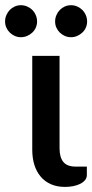

<svg xmlns="http://www.w3.org/2000/svg" viewBox="-65 -730 363 756"><path d="M62 -510H169.5V-146Q169.5 -110.5 184.5 -92.2Q199.5 -74 233 -74H277V-41Q277 -29.5 269.8 -20.8Q262.5 -12 250.5 -6Q238.5 0 223 3Q207.5 6 191 6Q159.5 6 135.2 -4.8Q111 -15.5 94.8 -35Q78.5 -54.5 70.2 -81.2Q62 -108 62 -140ZM81 -645.5Q81 -632.5 76 -621.2Q71 -610 62.2 -601.8Q53.5 -593.5 41.8 -588.5Q30 -583.5 17 -583.5Q4.5 -583.5 -6.8 -588.5Q-18 -593.5 -26.5 -601.8Q-35 -610 -40 -621.2Q-45 -632.5 -45 -645.5Q-45 -658.5 -40 -670.2Q-35 -682 -26.5 -690.8Q-18 -699.5 -6.8 -704.5Q4.5 -709.5 17 -709.5Q30 -709.5 41.8 -704.5Q53.5 -699.5 62.2 -690.8Q71 -682 76 -670.2Q81 -658.5 81 -645.5ZM278 -645.5Q278 -632.5 273 -621.2Q268 -610 259.2 -601.8Q250.5 -593.5 239 -588.5Q227.5 -583.5 214.5 -583.5Q201.5 -583.5 190.2 -588.5Q179 -593.5 170.5 -601.8Q162 -610 157 -621.2Q152 -632.5 152 -645.5Q152 -658.5 157 -670.2Q162 -682 170.5 -690.8Q179 -699.5 190.2 -704.5Q201.5 -709.5 214.5 -709.5Q227.5 -709.5 239 -704.5Q250.5 -699.5 259.2 -690.8Q268 -682 273 -670.2Q278 -658.5 278 -645.5Z"/></svg>

Font: Lato 2
Style: Regular
Weight: 600
Designer: Lukasz Dziedzic with Adam Twardoch and Botio Nikoltchev
Foundry: tyPoland Lukasz Dziedzic
Version: Version 2.015; 2015-08-06; http://www.latofonts.com/